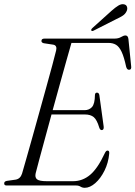

<svg xmlns="http://www.w3.org/2000/svg" viewBox="-21 -884 645 915"><path d="M342 0H10.5Q-1.5 0 -1 -10.5Q-1 -19.5 11.5 -22L54 -28Q76 -32 84 -56.5Q91.5 -82 104.5 -128Q117.5 -174 133.8 -231.8Q150 -289.5 167 -351Q184 -412.5 200 -470Q216 -527.5 228.2 -573Q240.5 -618.5 246.5 -643.5Q252 -667 233.5 -671L187.5 -678Q176.5 -681 176.5 -688.5Q176.5 -700 190.5 -700H523.5Q543.5 -700 555.8 -707.5Q568 -715 577 -715Q589 -715 591 -698L604 -569Q606.5 -552 595 -551.5Q584 -550.5 580 -566.5Q570 -613 558.5 -637.2Q547 -661.5 532 -670.5Q517 -679.5 496 -679.5H319.5Q311 -650.5 296.8 -599.8Q282.5 -549 265.2 -486.5Q248 -424 230 -359H382Q404 -359 417.5 -374Q431 -389 431.5 -432Q432.5 -442.5 441 -442.5Q450.5 -442.5 452.5 -430.5L473 -281.5Q475 -265 464.5 -264Q456 -263.5 452 -276Q441 -313 425.8 -325.8Q410.5 -338.5 383.5 -338.5H224.5Q208 -278 192.8 -222Q177.5 -166 166 -123.2Q154.5 -80.5 149 -58.5Q144.5 -39 155 -29.8Q165.5 -20.5 202.5 -20.5H327Q372.5 -20.5 408.5 -50.8Q444.5 -81 479 -155Q484.5 -166.5 491.5 -166.5Q501 -166.5 499.5 -152Q495.5 -108 477 -70.8Q458.5 -33.5 433 -11.2Q407.5 11 383 11Q371.5 11 362.8 5.5Q354 0 342 0ZM510.5 -832.5Q529 -849 543.2 -857.5Q557.5 -866 569.5 -863.5Q581 -861.5 584.2 -851.5Q587.5 -841.5 582.5 -831Q576.5 -817.5 563.8 -809.2Q551 -801 533.5 -793L425 -738Q416.5 -734 414 -739Q412 -743.5 420 -751Z"/></svg>

Font: Fraunces 144pt S050 Light
Style: Italic
Weight: 300
Italic angle: -16°
Version: Version 1.000; ttfautohint (v1.8.3)